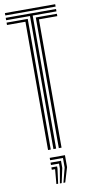

<svg xmlns="http://www.w3.org/2000/svg" viewBox="-107 -841 512 1079"><g transform="rotate(-10 148.5 -302.0)"><path d="M140.8 0V-759.2H4.8V-772.8H291.8V-759.2H156.2V0ZM110 0V-732H4.8V-745.5H125.5V0ZM171.5 0V-745.5H291.8V-732H187V0ZM4.8 -786.5V-800H291.8V-786.5ZM163.2 196.5 184.8 113V58.5H111.5V45H198.5V113L173.5 196.5ZM123 196.5 130.2 113H111.5V99.5H144V113L133 196.5ZM143 196.5 157.5 113V85.8H111.5V72.2H171.2V113L153.2 196.5Z"/></g></svg>

Font: Big Shoulders Inline Display Thin Medium
Style: Regular
Weight: 500
Version: Version 2.002